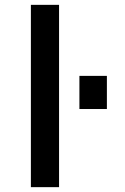

<svg xmlns="http://www.w3.org/2000/svg" viewBox="-20 -771 514 792"><path d="M307.6 -321.3V-458H420.9V-321.3ZM107.4 1V-751H223.6V1Z"/></svg>

Font: Gen Shin Gothic Medium
Style: Regular
Weight: 500
Designer: [Source Han Sans]
Ryoko NISHIZUKA  (kana & ideographs); Paul D. Hunt (Latin, Greek & Cyrillic); Wenlong ZHANG  (bopomofo
Version: Version 1.002.20150607